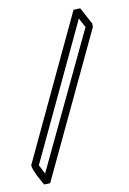

<svg xmlns="http://www.w3.org/2000/svg" viewBox="-140 -597 510 757"><g transform="rotate(-10 115.5 -218.5)"><path d="M271.5 -466.8Q203.1 -321.8 135.3 -178.5Q67.4 -35.2 -1 109.9Q-7.3 110.4 -13.4 110.6Q-19.5 110.8 -25.4 110.8Q-30.3 101.6 -36.4 91.1Q-42.5 80.6 -47.9 69.6Q-53.2 58.6 -57.4 48.1Q-61.5 37.6 -62.5 27.8Q5.9 -117.2 73 -259.8Q140.1 -402.3 208.5 -547.4Q215.3 -547.9 221.9 -547.9Q228.5 -547.9 235.4 -548.3Q244.6 -531.2 253.7 -514.4Q262.7 -497.6 272 -480.5ZM243.2 -472.2Q236.8 -483.4 232.9 -491Q229 -498.5 223.1 -509.8Q158.7 -373 95.2 -238.3Q31.7 -103.5 -32.7 32.7Q-27.8 42 -23.2 51Q-18.6 60.1 -14.2 69.3Z"/></g></svg>

Font: XB Kayhan Pook
Style: Regular
Weight: 700
Designer: Behnam
Foundry: Irmug
Version: Version 7.300 2009